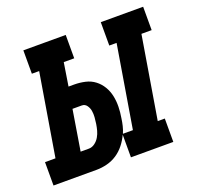

<svg xmlns="http://www.w3.org/2000/svg" viewBox="-142 -636 760 741"><g transform="rotate(-20 237.5 -265.0)"><path d="M-43 0V-96H0L56 -434H26V-530H200V-434H157L142 -339H165Q188 -339 210 -334Q232 -329 249 -316Q266 -303 277 -284.5Q288 -266 292.5 -244.5Q297 -223 296.5 -200Q296 -177 292 -154Q290 -139 286.5 -124.5Q283 -110 277 -96H318L374 -434H344V-530H518V-434H476L420 -96H449V0H275V-93Q266 -73 251.5 -54.5Q237 -36 218 -23.5Q199 -11 177 -5.5Q155 0 134 0ZM134 -87Q147 -87 158.5 -95.5Q170 -104 177 -116Q184 -128 187.5 -141Q191 -154 193 -167Q195 -180 196 -193.5Q197 -207 195 -219.5Q193 -232 185.5 -242.5Q178 -253 165 -253H127L100 -87Z"/></g></svg>

Font: Iosevka Curly Slab Oblique
Style: Bold
Weight: 700
Italic angle: -9°
Monospace: yes
Designer: Belleve Invis
Foundry: Belleve Invis
Version: Version 11.1.0; ttfautohint (v1.8.3)